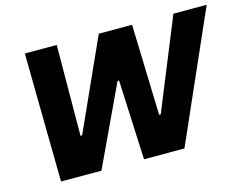

<svg xmlns="http://www.w3.org/2000/svg" viewBox="-95 -841 1271 993"><g transform="rotate(-15 540.5 -344.0)"><path d="M117.2 0 107.7 -688H278.5L275.7 -202.2H284.4L503.6 -688H681.9L696.5 -202.2H705.2L903.3 -688H1081.4L778 0H561.6L542.3 -426.8H534.2L333.5 0Z"/></g></svg>

Font: Saira Thin
Style: Italic
Weight: 100
Italic angle: -12°
Designer: Hector Gatti with collaboration of the Omnibus-Type team
Foundry: Omnibus-Type
Version: Version 1.101